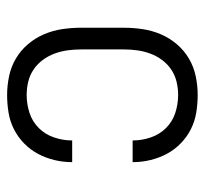

<svg xmlns="http://www.w3.org/2000/svg" viewBox="-38 -530 576 540"><g transform="rotate(90 250.0 -260.0)"><path d="M247 8Q221 8 194.5 2.5Q168 -3 145 -16.5Q122 -30 104.5 -50.5Q87 -71 76.5 -95.5Q66 -120 62 -146.5Q58 -173 58 -200V-320Q58 -347 62 -373.5Q66 -400 76.5 -424.5Q87 -449 104.5 -469.5Q122 -490 145 -503.5Q168 -517 194.5 -522.5Q221 -528 247 -528Q272 -528 296.5 -524Q321 -520 343 -509Q365 -498 383 -480.5Q401 -463 412.5 -441.5Q424 -420 430 -395.5Q436 -371 436 -346V-345H375V-346Q375 -371 366.5 -396Q358 -421 340 -439Q322 -457 297.5 -465Q273 -473 247 -473Q228 -473 209.5 -468.5Q191 -464 175.5 -453.5Q160 -443 148.5 -427.5Q137 -412 130.5 -394Q124 -376 121.5 -357.5Q119 -339 119 -320V-200Q119 -181 121.5 -162.5Q124 -144 130.5 -126Q137 -108 148.5 -92.5Q160 -77 175.5 -66.5Q191 -56 209.5 -51.5Q228 -47 247 -47Q273 -47 297.5 -55Q322 -63 340 -81Q358 -99 366.5 -124Q375 -149 375 -174V-175H436V-174Q436 -149 430 -124.5Q424 -100 412.5 -78.5Q401 -57 383 -39.5Q365 -22 343 -11Q321 0 296.5 4Q272 8 247 8Z"/></g></svg>

Font: Iosevka Custom Light
Style: Regular
Weight: 300
Monospace: yes
Designer: Belleve Invis
Foundry: Belleve Invis
Version: Version 27.3.5